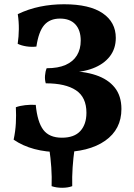

<svg xmlns="http://www.w3.org/2000/svg" viewBox="-20 -705 630 901"><path d="M262.8 9Q195.8 9 141.1 -5.7Q86.4 -20.4 44 -49.6Q52.4 -88.8 54.4 -126.6Q56.4 -164.4 54.4 -201.8Q72.8 -208.6 98.3 -211.5Q123.8 -214.4 147.8 -212.8Q155.4 -132.6 183.3 -95.7Q211.2 -58.8 270.6 -58.8Q328.4 -58.8 357 -90.2Q385.6 -121.6 385.6 -175.8Q385.6 -248.6 336.6 -281.3Q287.6 -314 194.8 -314Q189.8 -330.4 191.2 -349.9Q192.6 -369.4 199 -384.8Q252.8 -384.8 288 -400.4Q323.2 -416 341 -445.2Q358.8 -474.4 358.8 -514.4Q358.8 -563.6 333.6 -590.7Q308.4 -617.8 261.4 -617.8Q214 -617.8 187.6 -587.4Q161.2 -557 150.8 -486.4Q127.6 -483.8 104.4 -487.3Q81.2 -490.8 63 -499.4Q68 -533.4 68.4 -568.3Q68.8 -603.2 63.4 -638.6Q113 -662.6 167.5 -673.8Q222 -685 280.4 -685Q400.2 -685 461.8 -642.9Q523.4 -600.8 523.4 -527.2Q523.4 -476.6 495.2 -440.2Q467 -403.8 415.5 -384.2Q364 -364.6 294.2 -364.6V-371.6Q372.6 -371.6 429.9 -352.4Q487.2 -333.2 518.5 -294Q549.8 -254.8 549.8 -193.4Q549.8 -98.2 473.5 -44.6Q397.2 9 262.8 9ZM222.2 168.6Q223.8 125.2 220.7 80.6Q217.6 36 211 -8.4H330.2Q323.8 36 320.8 80.6Q317.8 125.2 319 168.6Q298.8 176.2 271.7 176.2Q244.6 176.2 222.2 168.6Z"/></svg>

Font: Vollkorn
Style: Regular
Weight: 400
Designer: Friedrich Althausen
Foundry: Friedrich Althausen
Version: Version 4.104